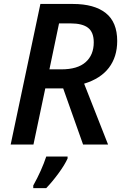

<svg xmlns="http://www.w3.org/2000/svg" viewBox="-20 -734 629 975"><path d="M210 -285.2 149.9 0H34.2L185.1 -713.9H350.1Q459 -713.9 517.1 -667.7Q575.2 -621.6 575.2 -525.9Q575.2 -445.3 533 -389.9Q490.7 -334.5 407.2 -309.1L528.8 0H401.9L300.8 -285.2ZM231 -381.8H291Q374 -381.8 415 -418.5Q456.1 -455.1 456.1 -519Q456.1 -570.3 427.2 -592.8Q398.4 -615.2 337.9 -615.2H279.8ZM148.9 208Q191.4 131.8 214.8 61H323.2V70.8Q309.1 102.5 277.8 145.3Q246.6 188 214.8 221.2H148.9Z"/></svg>

Font: Open Sans Semibold
Style: Italic
Weight: 600
Italic angle: -12°
Foundry: Ascender Corporation
Version: Version 1.10